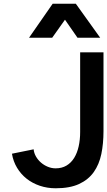

<svg xmlns="http://www.w3.org/2000/svg" viewBox="-20 -989 570 1020"><path d="M134.3 -788.6 259.8 -969.2H382.8L512.2 -788.6H391.6L325.2 -884.3L257.3 -788.6ZM158.7 -195.8Q160.6 -175.8 171.1 -157.5Q181.6 -139.2 197.8 -125.2Q213.9 -111.3 234.1 -103Q254.4 -94.7 275.4 -94.7Q308.6 -94.7 333.3 -109.4Q357.9 -124 374 -150.1Q390.1 -176.3 397.9 -211.4Q405.8 -246.6 405.8 -287.6V-710.9H529.8V-292Q529.8 -226.1 518.3 -170.7Q506.8 -115.2 478 -74.7Q449.2 -34.2 400.1 -11.5Q351.1 11.2 275.9 11.2Q231 11.2 191.4 -2.2Q151.9 -15.6 121.3 -39.8Q90.8 -64 70.6 -97.7Q50.3 -131.3 43.5 -172.4Z"/></svg>

Font: Ride
Style: Bold
Weight: 700
Version: Version 3.000